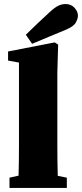

<svg xmlns="http://www.w3.org/2000/svg" viewBox="-20 -931 406 951"><path d="M27 0V-51L72 -61Q73 -99 73.5 -136Q74 -173 74 -210V-621L20 -631V-676L251 -721L268 -710L264 -571V-210Q264 -173 264.5 -135.5Q265 -98 266 -60L311 -51V0ZM108 -759Q137 -788 167 -816Q197 -844 225 -870Q251 -894 268.5 -902.5Q286 -911 305 -911Q332 -911 349 -892.5Q366 -874 366 -853Q366 -839 355.5 -819.5Q345 -800 307 -784Q264 -766 222.5 -749Q181 -732 139 -714Z"/></svg>

Font: Source Serif Pro Black
Style: Regular
Weight: 900
Designer: Frank Grießhammer
Foundry: Adobe Systems Incorporated
Version: Version 3.001;hotconv 1.0.111;makeotfexe 2.5.65597